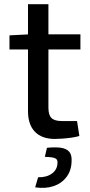

<svg xmlns="http://www.w3.org/2000/svg" viewBox="-20 -651 426 912"><path d="M210 -631V-139Q210 -105 224.5 -90.5Q239 -76 274 -76H346L357 -5Q340 0 318.5 3Q297 6 275.5 7.5Q254 9 241 9Q179 9 146 -25Q113 -59 113 -123V-631ZM362 -488V-416H25V-483L121 -488ZM203 51Q245 47 270.5 51Q296 55 309 70Q322 85 320 116Q319 159 296 189.5Q273 220 235 233Q197 246 147 239L161 191Q201 192 226.5 173.5Q252 155 253 124Q255 107 242.5 101Q230 95 193 94Z"/></svg>

Font: Exo 2 Medium
Style: Regular
Weight: 500
Designer: Natanael Gama
Foundry: Natanael Gama
Version: Version 2.010